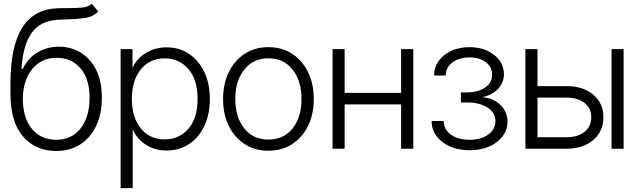

<svg xmlns="http://www.w3.org/2000/svg" viewBox="-20 -770 3311 994"><path d="M455.6 -750 488.8 -710.4Q460 -682.1 418.2 -676.5Q376.5 -670.9 324.2 -669.4Q314.5 -668.9 304.2 -668.7Q293.9 -668.5 283.7 -668Q188.5 -663.6 143.6 -599.1Q98.6 -534.7 91.3 -414.1H98.1Q125.5 -470.2 175.3 -499.3Q225.1 -528.3 285.2 -528.3Q347.7 -528.3 397.9 -497.6Q448.2 -466.8 477.8 -408Q507.3 -349.1 507.3 -264.2Q507.3 -179.7 477.8 -117.9Q448.2 -56.2 395.3 -22.2Q342.3 11.7 272 11.7Q164.1 11.7 99.1 -63.5Q34.2 -138.7 34.2 -282.7V-339.8Q34.7 -530.3 95 -626.7Q155.3 -723.1 280.8 -727.5Q295.9 -728 309.6 -728Q323.2 -728 335.9 -728Q375.5 -728 405.3 -730.7Q435.1 -733.4 455.6 -750ZM272 -46.4Q351.1 -46.4 397.5 -105.7Q443.8 -165 443.8 -264.2Q443.8 -361.3 397 -416Q350.1 -470.7 272.9 -470.7Q218.8 -470.7 179.9 -443.4Q141.1 -416 119.9 -368.7Q98.6 -321.3 98.1 -260.3Q98.1 -161.1 144.5 -103.8Q190.9 -46.4 272 -46.4Z M604.5 204.1V-515.6H666V-418.5H666.5Q688 -467.8 735.8 -496.3Q783.7 -524.9 841.8 -524.9Q907.7 -524.9 958.3 -491.2Q1008.8 -457.5 1037.6 -397.5Q1066.4 -337.4 1066.4 -257.8Q1066.4 -178.2 1037.8 -117.9Q1009.3 -57.6 958.7 -24.2Q908.2 9.3 841.8 9.3Q783.7 9.3 737.8 -19Q691.9 -47.4 668 -97.7H667V204.1ZM833 -48.3Q906.7 -48.3 954.8 -102.8Q1002.9 -157.2 1002.9 -257.8Q1002.9 -358.4 954.8 -413.1Q906.7 -467.8 833 -467.8Q755.4 -467.8 709 -410.6Q662.6 -353.5 662.6 -257.8Q662.6 -162.1 709 -105.2Q755.4 -48.3 833 -48.3Z M1369.6 10.3Q1299.8 10.3 1246.8 -23.9Q1193.8 -58.1 1164.3 -118.7Q1134.8 -179.2 1134.8 -257.3Q1134.8 -335.4 1164.3 -396.2Q1193.8 -457 1246.8 -491.5Q1299.8 -525.9 1369.6 -525.9Q1439.5 -525.9 1492.4 -491.5Q1545.4 -457 1575 -396.2Q1604.5 -335.4 1604.5 -257.3Q1604.5 -179.2 1575 -118.7Q1545.4 -58.1 1492.4 -23.9Q1439.5 10.3 1369.6 10.3ZM1369.6 -47.4Q1448.2 -47.4 1494.6 -105.2Q1541 -163.1 1541 -257.3Q1541 -351.6 1494.6 -409.9Q1448.2 -468.3 1369.6 -468.3Q1291.5 -468.3 1244.9 -410.2Q1198.2 -352.1 1198.2 -257.3Q1198.2 -163.1 1244.6 -105.2Q1291 -47.4 1369.6 -47.4Z M1764.2 -515.6V-289.1H2056.6V-515.6H2119.6V0H2056.6V-229.5H1764.2V0H1701.7V-515.6Z M2411.6 7.8Q2353 7.8 2308.8 -12Q2264.6 -31.7 2239.7 -65.7Q2214.8 -99.6 2214.4 -143.6H2276.9Q2277.8 -99.1 2314.7 -72.8Q2351.6 -46.4 2410.6 -46.4Q2470.7 -46.4 2507.8 -73.5Q2544.9 -100.6 2544.9 -142.1Q2544.9 -186 2504.4 -212.9Q2463.9 -239.7 2394.5 -239.7H2366.2V-291.5H2394.5Q2454.6 -291.5 2491.2 -316.4Q2527.8 -341.3 2527.8 -382.8Q2527.8 -422.4 2495.8 -447.5Q2463.9 -472.7 2410.2 -472.7Q2357.4 -472.7 2322.8 -447.3Q2288.1 -421.9 2287.6 -378.9H2227.1Q2227.5 -422.4 2251.7 -455.3Q2275.9 -488.3 2317.1 -507.1Q2358.4 -525.9 2410.6 -525.9Q2462.9 -525.9 2503.2 -507.1Q2543.5 -488.3 2566.2 -456.8Q2588.9 -425.3 2588.9 -386.7Q2588.9 -343.8 2559.8 -311.3Q2530.8 -278.8 2480.5 -268.1V-267.1Q2539.6 -259.3 2573.5 -223.9Q2607.4 -188.5 2607.4 -140.1Q2607.4 -98.1 2582 -64.5Q2556.6 -30.8 2512.5 -11.5Q2468.3 7.8 2411.6 7.8Z M2762.7 -324.2H2913.1Q2998.5 -324.2 3051.3 -279.8Q3104 -235.4 3104 -163.6Q3104 -90.3 3051.3 -45.2Q2998.5 0 2913.1 0H2700.2V-515.6H2762.7ZM2762.7 -264.6V-59.6H2911.1Q2971.7 -59.6 3006.3 -87.6Q3041 -115.7 3041 -163.6Q3041 -210 3006.3 -237.3Q2971.7 -264.6 2911.1 -264.6ZM3146 0V-515.6H3208.5V0Z"/></svg>

Font: Inter Display Light
Style: Regular
Weight: 300
Designer: Rasmus Andersson
Foundry: rsms
Version: Version 4.000;git-a52131595